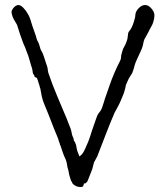

<svg xmlns="http://www.w3.org/2000/svg" viewBox="-20 -729 660 766"><path d="M316 3Q314 3 314 5V8Q314 8 313 10Q312 18 301 17Q289 17 281 12Q270 6 268 0Q262 -9 259 -22Q255 -34 254 -43Q253 -50 251 -55.5Q249 -61 248 -69Q246 -84 242 -93Q235 -107 230 -122Q221 -151 219 -152Q219 -154 219 -154V-155Q219 -156 218 -157L214 -168Q213 -170 213 -171Q213 -172 213 -173Q211 -178 193 -222Q174 -271 172 -276L158 -310Q151 -326 147 -343Q145 -354 143 -364Q141 -378 139 -381Q138 -383 137 -389Q135 -395 133 -401Q132 -405 131 -408L128 -416Q127 -418 127 -418Q125 -420 124 -420H122L121 -421Q120 -422 119 -422Q117 -422 118 -424Q118 -427 114 -432Q110 -437 110 -445Q109 -453 107 -459Q105 -465 104 -468Q100 -480 98 -489Q96 -497 93 -506Q89 -515 86 -524Q80 -541 79 -543Q76 -546 60 -592Q49 -625 48 -630Q42 -640 34 -654Q30 -662 28 -670Q26 -677 26 -682Q27 -690 36 -700Q45 -709 54 -709Q63 -708 72 -699Q82 -689 89 -677Q97 -665 101 -652Q105 -636 123 -586Q127 -570 129 -567Q134 -559 136 -552Q138 -545 142 -532Q144 -527 147 -523Q150 -518 151 -514Q153 -511 163 -479Q170 -460 170 -456Q171 -446 173 -438Q189 -391 208 -346Q244 -260 246 -256Q249 -248 256 -230Q264 -212 265 -204Q267 -189 271 -182Q275 -174 274 -174Q273 -170 277 -165Q279 -163 281 -157Q284 -150 284 -148Q286 -135 289 -125Q293 -114 297 -105Q310 -113 319 -134Q335 -169 338 -180Q347 -209 356 -234Q360 -245 364 -257Q368 -269 372 -275Q383 -288 386 -296Q394 -320 395 -323Q395 -326 408 -362L417 -388Q435 -440 459 -486Q463 -494 463 -501Q463 -504 463.5 -508Q464 -512 465 -514L469 -528Q470 -534 478 -547Q481 -552 486 -566Q487 -571 488 -573Q489 -575 489 -579Q489 -583 490 -586Q490 -589 491 -594Q491 -599 495 -604Q507 -618 514 -642Q520 -660 520 -670Q521 -684 534 -697Q546 -709 559 -709Q573 -709 585 -694Q597 -680 596 -666Q596 -656 592 -643Q589 -631 578 -613Q576 -609 573 -603L565 -588Q556 -572 556 -572Q552 -561 550 -548Q547 -536 541 -524Q536 -512 530 -500Q519 -477 518 -471Q516 -463 513 -453Q511 -449 510 -445Q509 -440 506 -435Q497 -422 492 -412Q482 -390 482 -389Q482 -383 474 -357Q470 -346 462 -328Q456 -314 450 -303Q444 -292 437 -279Q418 -235 402 -193L368 -105Q355 -82 355 -81Q350 -62 348 -54Q347 -53 344 -44Q341 -35 337 -26Q330 -7 329 -6Q327 -4 325 -1Q321 2 321 2L320 3Z"/></svg>

Font: ToneOZ-Pinyin-Tsuipita-TC
Style: Regular
Weight: 400
Designer: ÂÆ£ÂøóÂáåJeffrey Xuan(jeffreyx@gmail.com, ToneOZ.com) ÈòøÂù§(cjkFonts)
Foundry: ToneOZ
Version: Version 0.24071